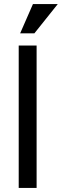

<svg xmlns="http://www.w3.org/2000/svg" viewBox="-20 -924 304 944"><path d="M142 -904H264L149 -760H79ZM72 -700H160V0H72Z"/></svg>

Font: Haskoy Medium
Style: Regular
Weight: 500
Designer: Ertekin Erdin
Foundry: Ertekin Erdin
Version: Version 1.500; ttfautohint (v1.8.3)